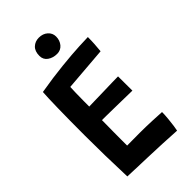

<svg xmlns="http://www.w3.org/2000/svg" viewBox="-257 -913 992 992"><g transform="rotate(-45 239.0 -416.5)"><path d="M409 6Q356.5 3 306.5 0.5Q256.5 -2 203.5 -3.5Q169 -4.5 131.8 -5.8Q94.5 -7 60 -8.5Q57 -89 55.5 -166.2Q54 -243.5 54 -312.5Q54 -432.5 55.8 -513Q57.5 -593.5 60 -625.5Q151 -641 229 -649Q307 -657 359.2 -659.5Q411.5 -662 425 -662Q425 -636 423.5 -612.8Q422 -589.5 419.5 -563.5L178.5 -544Q177.5 -530.5 177 -502Q176.5 -473.5 176.2 -444.8Q176 -416 176 -403Q190 -403.5 218.8 -404Q247.5 -404.5 281 -405.5Q314.5 -406.5 344.5 -407.2Q374.5 -408 391.5 -408L392 -303.5Q384.5 -303.5 363.2 -304Q342 -304.5 313.5 -305Q285 -305.5 256.2 -306Q227.5 -306.5 204.8 -306.8Q182 -307 173 -307Q173 -299 172.8 -275.5Q172.5 -252 172.2 -222.2Q172 -192.5 172 -165Q172 -137.5 172 -122Q181 -122 209.2 -122.2Q237.5 -122.5 264 -122.5Q309 -122.5 353.8 -120.5Q398.5 -118.5 422 -117Q422 -96.5 419.5 -70.5Q417 -44.5 414 -22.8Q411 -1 409 6ZM243.5 -839Q273 -839 292 -822Q311 -805 311 -780Q311 -752 294.5 -732.2Q278 -712.5 251.5 -712.5Q222 -712.5 200.5 -727.5Q179 -742.5 179 -770Q179 -804 197.5 -821.5Q216 -839 243.5 -839Z"/></g></svg>

Font: Grandstander Medium
Style: Regular
Weight: 500
Designer: Tyler Finck
Foundry: Etcetera Type Co
Version: Version 1.200; ttfautohint (v1.8.3)